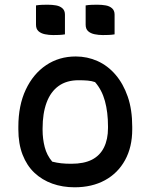

<svg xmlns="http://www.w3.org/2000/svg" viewBox="-20 -785 640 816"><path d="M302 -545Q351 -545 394.5 -525.5Q438 -506 471 -467.5Q504 -429 523 -374Q542 -319 542 -246V-235Q542 -160 511.5 -104.5Q481 -49 426 -19Q371 11 297 11Q246 11 202.5 -4.5Q159 -20 126.5 -50.5Q94 -81 76 -127.5Q58 -174 58 -235V-246Q58 -337 89.5 -404Q121 -471 176 -508Q231 -545 302 -545ZM314 -444Q263 -444 229 -419.5Q195 -395 178 -349Q161 -303 161 -239V-233Q161 -195 170 -160Q179 -125 202 -98Q222 -93 240.5 -91Q259 -89 283 -89Q337 -89 371 -106.5Q405 -124 422 -158.5Q439 -193 439 -241V-248Q439 -308 426 -355.5Q413 -403 384 -436Q370 -441 353 -442.5Q336 -444 314 -444ZM133 -762Q145 -764 158 -764.5Q171 -765 182 -765Q202 -765 218.5 -762Q235 -759 245.5 -749.5Q256 -740 256 -723V-639Q244 -637 231 -636.5Q218 -636 206 -636Q188 -636 171 -639.5Q154 -643 143.5 -652.5Q133 -662 133 -680ZM344 -762Q356 -764 369 -764.5Q382 -765 393 -765Q413 -765 429.5 -762Q446 -759 456.5 -749.5Q467 -740 467 -723V-639Q455 -637 442 -636.5Q429 -636 417 -636Q399 -636 382 -639.5Q365 -643 354.5 -652.5Q344 -662 344 -680Z"/></svg>

Font: Recursive Monospace Casual Medium
Style: Regular
Weight: 500
Version: Version 1.047